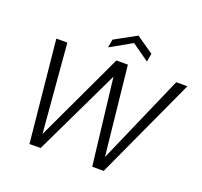

<svg xmlns="http://www.w3.org/2000/svg" viewBox="-149 -1071 1308 1243"><g transform="rotate(20 504.5 -449.5)"><path d="M176 1 106 -700H182L233 -89L520 -700H599L664 -87L932 -700H1009L687 0H608L538 -595L253 0ZM440 -761 450 -818 599 -900 718 -818 708 -761 589 -845Z"/></g></svg>

Font: DM Sans 16pt Light
Style: Italic
Weight: 300
Italic angle: -10°
Version: Version 4.004;gftools[0.9.30]